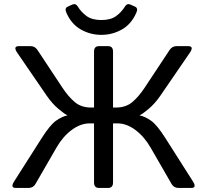

<svg xmlns="http://www.w3.org/2000/svg" viewBox="-20 -928 981 948"><path d="M307.6 -865.7Q297.9 -887.7 314 -895L337.9 -905.8Q354 -912.6 364.3 -895.5Q380.9 -868.2 407.7 -848.6Q434.6 -829.1 480.5 -829.1Q526.4 -829.1 553.2 -848.6Q580.1 -868.2 596.7 -895.5Q606.9 -912.6 623 -905.8L647 -895Q663.1 -887.7 653.3 -865.7Q628.9 -809.1 582 -782.5Q535.2 -755.9 480.5 -755.9Q425.8 -755.9 378.9 -782.5Q332 -809.1 307.6 -865.7ZM58.6 0Q29.3 0 49.8 -32.2L186.5 -247.1Q227.1 -311 256.3 -331.8Q285.6 -352.5 313 -358.4V-358.9Q300.3 -363.8 269 -389.9Q237.8 -416 210.9 -455.1L64.9 -668Q43 -700.2 73.7 -700.2H130.9Q152.3 -700.2 165 -681.2L288.1 -495.1Q317.4 -450.7 349.4 -423.8Q381.3 -397 429.7 -397H444.3V-673.3Q444.3 -700.2 468.8 -700.2H513.7Q538.1 -700.2 538.1 -673.3V-397H552.7Q601.1 -397 633.1 -423.8Q665 -450.7 694.3 -495.1L817.4 -681.2Q830.1 -700.2 851.6 -700.2H908.7Q939.5 -700.2 917.5 -668L771.5 -455.1Q744.6 -416 713.4 -389.9Q682.1 -363.8 669.4 -358.9V-358.4Q696.8 -352.5 726.1 -331.8Q755.4 -311 795.9 -247.1L932.6 -32.2Q953.1 0 923.8 0H861.8Q838.9 0 827.6 -19L723.6 -199.2Q692.4 -253.4 648.7 -286.1Q605 -318.8 560.1 -318.8H538.1V-26.9Q538.1 0 513.7 0H468.8Q444.3 0 444.3 -26.9V-318.8H422.4Q377.4 -318.8 333.7 -286.1Q290 -253.4 258.8 -199.2L154.8 -19Q143.6 0 120.6 0Z"/></svg>

Font: Istok Web
Style: Regular
Weight: 400
Designer: Andrey V. Panov
Foundry: Andrey V. Panov
Version: Version 1.0.2g